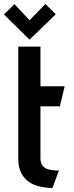

<svg xmlns="http://www.w3.org/2000/svg" viewBox="-52 -935 375 968"><path d="M229 -863 177 -915 97 -833 21 -914 -32 -862 97 -735ZM152 -136V-399H250L274 -500H152V-700H40V-135Q40 -65 82.5 -27Q125 11 212 13L245 -75Q217 -75 196 -80Q175 -85 163.5 -98.5Q152 -112 152 -136Z"/></svg>

Font: Advent Pro Expanded
Style: Bold
Weight: 700
Width: 7
Designer: VivaRado, Andreas Kalpakidis
Foundry: VivaRado, Andreas Kalpakidis
Version: Version 3.000